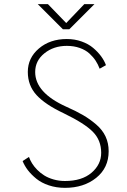

<svg xmlns="http://www.w3.org/2000/svg" viewBox="-20 -894 610 925"><path d="M435 -874 314 -753H283L162 -874H211L299 -783L386 -874ZM293 11Q251.5 11 215.5 -1Q179.5 -13 155 -33Q130.5 -53 114.2 -74.2Q98 -95.5 89 -118L119.5 -138Q125 -122.5 134.5 -107Q144 -91.5 159.2 -76Q174.5 -60.5 193.2 -48.8Q212 -37 238 -29.5Q264 -22 293 -22Q374.5 -22 421 -61.8Q467.5 -101.5 467.5 -158Q467.5 -218.5 427.2 -259.2Q387 -300 286.5 -348.5Q197.5 -390.5 155.8 -436.2Q114 -482 114 -547.5Q114 -615 167.5 -660.5Q221 -706 302 -706Q340 -706 373 -694.2Q406 -682.5 428.8 -663.2Q451.5 -644 467 -623Q482.5 -602 490.5 -580L460 -563Q452.5 -583.5 441 -601.2Q429.5 -619 411 -636Q392.5 -653 364.2 -663Q336 -673 302 -673Q238.5 -673 194 -637.2Q149.5 -601.5 149.5 -547Q149.5 -447.5 299 -380Q347.5 -358.5 380.5 -339.2Q413.5 -320 443.5 -294.2Q473.5 -268.5 488.5 -236.5Q503.5 -204.5 503.5 -165.5Q503.5 -85.5 443.5 -37.2Q383.5 11 293 11Z"/></svg>

Font: League Mono Narrow Thin
Style: Regular
Weight: 100
Width: 3
Designer: Tyler Finck
Foundry: The League of Moveable Type / Tyler Finck
Version: Version 2.210